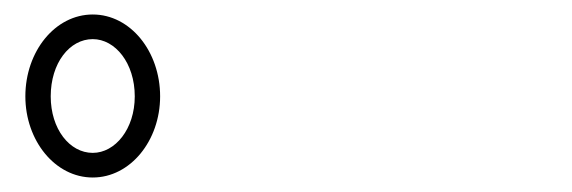

<svg xmlns="http://www.w3.org/2000/svg" viewBox="-20 -837 790 265"><path d="M15 -704C15 -643 56 -592 108 -592C160 -592 201 -643 201 -704C201 -766 160 -817 108 -817C56 -817 15 -766 15 -704ZM50 -704C50 -750 76 -783 108 -783C139 -783 166 -750 166 -704C166 -659 139 -626 108 -626C76 -626 50 -659 50 -704Z"/></svg>

Font: 寒蝉锦书宋 CompactLight
Style: Bold
Weight: 400
Width: 4
Designer: 寒蝉锦书宋{Warren} 思源宋体{Ryoko NISHIZUKA 西塚涼子 (kana & ideographs); Frank Grießhammer (Latin, Greek & Cyrillic); Wenlong ZHANG 
Foundry: Adobe & ChillType
Version: Version 2.000;Glyphs 3.1.1 (3135)